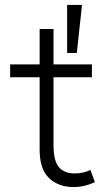

<svg xmlns="http://www.w3.org/2000/svg" viewBox="-20 -740 450 775"><path d="M277 15Q216.5 15 178.2 -21Q140 -57 140 -135V-623H196V-480H351V-428H196V-155Q196 -91.5 217.2 -65.8Q238.5 -40 282.5 -40Q301.5 -40 317.2 -44Q333 -48 345 -54L363 -5Q343.5 4.5 321.2 9.8Q299 15 277 15ZM21 -428V-480H153V-428ZM251 -526V-720H311L290 -526Z"/></svg>

Font: Geologica Cursive Thin
Style: Regular
Weight: 250
Designer: Sindre Bremnes, Frode Helland
Foundry: Monokrom Skriftforlag AS
Version: Version 1.010;gftools[0.9.28]